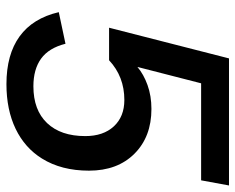

<svg xmlns="http://www.w3.org/2000/svg" viewBox="-88 -640 738 602"><g transform="rotate(90 281.0 -339.0)"><path d="M477.1 -101.6Q443.8 -47.9 384 -19Q324.2 9.8 243.7 9.8Q150.9 9.8 94 -31.5Q37.1 -72.8 18.1 -154.3L117.2 -175.3Q130.4 -123 163.8 -98.9Q197.3 -74.7 250.5 -74.7Q325.2 -74.7 366 -117.7Q406.7 -160.6 406.7 -237.3Q406.7 -293.9 376.2 -326.9Q345.7 -359.9 293.5 -359.9Q220.2 -359.9 168.9 -312H66.9L163.1 -688H561.5L545.4 -600.6H241.2L189.9 -400.9Q212.9 -420.4 246.8 -432.6Q280.8 -444.8 321.8 -444.8Q408.7 -444.8 461.9 -391.6Q515.1 -338.4 515.1 -249Q515.1 -162.6 477.1 -101.6Z"/></g></svg>

Font: Arimo Medium
Style: Italic
Weight: 500
Italic angle: -12°
Designer: Steve Matteson
Foundry: Monotype Imaging Inc.
Version: Version 1.33